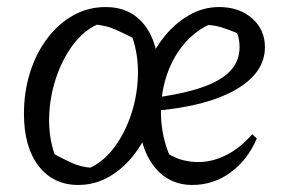

<svg xmlns="http://www.w3.org/2000/svg" viewBox="-20 -516 813 545"><path d="M202 9Q131 9 89.5 -45Q48 -99 48 -193Q48 -256 65.5 -311Q83 -366 115 -408Q147 -450 189 -473Q231 -496 280 -496Q351 -496 391 -444Q431 -392 431 -298Q431 -234 413 -178.5Q395 -123 363.5 -81Q332 -39 291 -15Q250 9 202 9ZM236 -40Q275 -58 305 -98.5Q335 -139 352.5 -192Q370 -245 371.5 -302Q373 -359 356 -409Q326 -424 309 -431.5Q292 -439 280.5 -441.5Q269 -444 255 -446Q215 -427 185.5 -386.5Q156 -346 138.5 -293Q121 -240 119.5 -183.5Q118 -127 135 -78Q161 -64 184 -53.5Q207 -43 236 -40ZM526 9Q457 9 415.5 -46Q374 -101 374 -193Q374 -255 392 -310Q410 -365 442 -406.5Q474 -448 515 -472Q556 -496 602 -496Q659 -496 695.5 -464Q732 -432 732 -382Q732 -345 710.5 -314.5Q689 -284 647.5 -260.5Q606 -237 547.5 -222Q489 -207 414 -201V-238Q543 -255 601.5 -289.5Q660 -324 660 -382Q660 -392 658.5 -402Q657 -412 653 -422Q629 -432 610 -438Q591 -444 571 -445Q528 -424 497 -384.5Q466 -345 450.5 -293.5Q435 -242 437 -186Q439 -130 460 -78Q480 -66 501 -61Q522 -56 543 -56Q583 -56 622.5 -76Q662 -96 696 -135L709 -123Q683 -62 634.5 -26.5Q586 9 526 9Z"/></svg>

Font: Piazzolla Thin
Style: Italic
Weight: 400
Italic angle: -11.3°
Version: Version 2.005